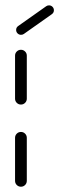

<svg xmlns="http://www.w3.org/2000/svg" viewBox="-20 -707 224 727"><path d="M59.3 0Q50 0 43.5 -6.5Q37 -13 37 -22.2V-185.2Q37 -194.4 43.5 -200.9Q50 -207.4 59.3 -207.4Q68.5 -207.4 75 -200.9Q81.5 -194.4 81.5 -185.2V-22.2Q81.5 -13 75 -6.5Q68.5 0 59.3 0ZM59.3 -311.1Q50 -311.1 43.5 -317.6Q37 -324.1 37 -333.3V-496.3Q37 -505.6 43.5 -512Q50 -518.5 59.3 -518.5Q68.5 -518.5 75 -512Q81.5 -505.6 81.5 -496.3V-333.3Q81.5 -324.1 75 -317.6Q68.5 -311.1 59.3 -311.1ZM59.6 -575.2Q51.9 -575.2 46.5 -580.6Q41.1 -585.9 41.1 -593.7Q41.1 -603 48.9 -608.5L154.8 -683.3Q159.3 -686.7 165.6 -686.7Q173.3 -686.7 178.7 -681.3Q184.1 -675.9 184.1 -668.1Q184.1 -658.9 176.3 -653.3L70.4 -578.5Q65.9 -575.2 59.6 -575.2Z"/></svg>

Font: 26F Galaxy Hebrew
Style: Regular
Weight: 400
Designer: C₂₉H₂₅N₃O₅
Version: Version 1.000